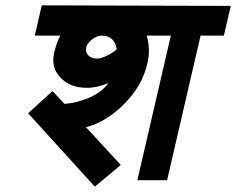

<svg xmlns="http://www.w3.org/2000/svg" viewBox="-20 -653 882 717"><path d="M302 -476Q298 -458 310 -446Q322 -434 343 -434Q357 -434 381 -446Q405 -458 416 -469Q408 -520 359 -520Q342 -520 324 -506Q306 -492 302 -476ZM530 -415Q511 -332 443.5 -264.5Q376 -197 301 -178L431 -37L334 44L85 -230L176 -313L221 -265Q264 -268 310 -287Q359 -307 385 -343Q344 -325 305 -325Q228 -325 192 -381Q172 -412 183 -459Q192 -495 205 -520H110L136 -633L842 -631L816 -520H729L604 20H493L618 -520H528Q543 -467 530 -415Z"/></svg>

Font: Miedinger
Style: Bold-Italic
Weight: 700
Italic angle: -13°
Version: Version 001.000